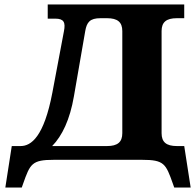

<svg xmlns="http://www.w3.org/2000/svg" viewBox="-20 -720 883 865"><path d="M73 -62H33L4 125H78L84 108C116 18 123 0 223 0H620C720 0 727 18 759 108L765 125H839L810 -62H777C729 -62 708 -80 708 -120V-580C708 -620 729 -638 777 -638H810V-700H195V-636H229C268 -636 276 -619 268 -579L216 -303C178 -103 120 -62 73 -62ZM215 -62C260 -108 295 -181 313 -286L364 -580C371 -620 385 -638 433 -638H462C510 -638 531 -620 531 -580V-120C531 -80 510 -62 462 -62Z"/></svg>

Font: LT Superior Serif ExtraBold
Style: Regular
Weight: 800
Designer: Daniel Lyons
Foundry: LyonsType
Version: Version 2.120;FEAKit 1.0